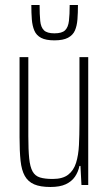

<svg xmlns="http://www.w3.org/2000/svg" viewBox="-20 -738 433 766"><path d="M181 8Q141 8 116.5 -2.5Q92 -13 79 -36Q66 -59 62 -97Q58 -135 58 -190V-510H93V-195Q93 -140 96.5 -106Q100 -72 110 -54Q120 -36 139.5 -30Q159 -24 190 -24Q230 -24 252 -41Q274 -58 283.5 -88.5Q293 -119 295 -159.5Q297 -200 297 -246V-510H332V0H305L301 -76H297Q292 -52 279 -33Q266 -14 242.5 -3Q219 8 181 8ZM197 -577Q163 -577 144 -587Q125 -597 117 -616Q109 -635 107 -660.5Q105 -686 105 -718H138Q138 -680 140.5 -654.5Q143 -629 155.5 -617Q168 -605 197 -605Q227 -605 239.5 -617Q252 -629 255 -654.5Q258 -680 258 -718H291Q291 -687 289 -661Q287 -635 279 -616.5Q271 -598 251.5 -587.5Q232 -577 197 -577Z"/></svg>

Font: Saira ExtraCondensed Thin
Style: Regular
Weight: 250
Width: 2
Designer: Hector Gatti with collaboration of the Omnibus-Type team
Foundry: Omnibus-Type
Version: Version 1.101